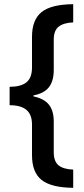

<svg xmlns="http://www.w3.org/2000/svg" viewBox="-20 -737 402 918"><path d="M133 -414V-561Q133 -642 178.5 -679Q224 -716 330 -717V-630Q284 -628 260.5 -609.5Q237 -591 237 -547V-402Q237 -349 213.5 -319.5Q190 -290 140 -281V-276Q190 -266 213.5 -237Q237 -208 237 -156V-9Q237 34 259.5 53Q282 72 330 74V161Q225 160 179 123.5Q133 87 133 5V-142Q133 -189 106.5 -211.5Q80 -234 26 -234V-322Q80 -322 106.5 -343.5Q133 -365 133 -414Z"/></svg>

Font: Noto Sans Display Medium Narrow
Style: Regular
Weight: 500
Width: 4
Designer: Monotype Design team
Foundry: Monotype Imaging Inc.
Version: Version 1.000